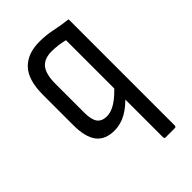

<svg xmlns="http://www.w3.org/2000/svg" viewBox="-208 -571 832 832"><g transform="rotate(-45 208.0 -155.0)"><path d="M294 185Q287 185 287 176V-418Q268 -423 247 -425.5Q226 -428 209 -428Q163 -428 142 -401.5Q121 -375 121 -316V-140Q121 -97 135 -78Q149 -59 180 -59Q206 -59 235.5 -78Q265 -97 300 -136L302 -70Q267 -31 232 -11.5Q197 8 159 8Q103 8 76 -27Q49 -62 49 -136V-321Q49 -412 88.5 -453.5Q128 -495 201 -495Q243 -495 279 -487Q315 -479 359 -474V176Q359 185 351 185Z"/></g></svg>

Font: Sofia Sans Condensed
Style: Regular
Weight: 400
Designer: Botio Nikoltchev, Ani Petrova
Foundry: lettersoup
Version: Version 4.100